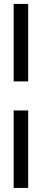

<svg xmlns="http://www.w3.org/2000/svg" viewBox="-20 -801 220 968"><path d="M122.1 -390.6H48.8V-781.2H122.1ZM122.1 146.5H48.8V-244.1H122.1Z"/></svg>

Font: Cadman
Style: Regular
Weight: 400
Designer: Paul James MIller
Foundry: High-Logic / Made with FontCreator
Version: Version 2.114;March 28, 2021;FontCreator 13.0.0.2683 64-bit